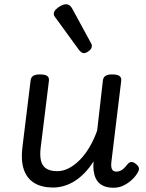

<svg xmlns="http://www.w3.org/2000/svg" viewBox="-20 -865 686 903"><path d="M230 17Q177 17 142 -4Q107 -25 92.5 -66.5Q78 -108 85 -169L124 -487Q126 -502 136.5 -508.5Q147 -515 167 -515Q193 -515 202.5 -507.5Q212 -500 210 -484L171 -168Q167 -132 173 -108Q179 -84 198 -72Q217 -60 249 -60Q278 -60 305 -74.5Q332 -89 356.5 -114Q381 -139 401.5 -174Q422 -209 437 -251L464 -487Q466 -502 476.5 -508.5Q487 -515 507 -515Q532 -515 542 -507.5Q552 -500 550 -484L504 -105Q502 -91 503.5 -80Q505 -69 511 -63.5Q517 -58 528 -58Q539 -58 548.5 -63Q558 -68 566.5 -77Q575 -86 582 -95Q589 -103 599 -103Q609 -103 620 -93Q631 -85 633 -75.5Q635 -66 629 -56Q619 -37 601.5 -20.5Q584 -4 562 7Q540 18 514 18Q487 18 468.5 10Q450 2 439.5 -11.5Q429 -25 424 -43.5Q419 -62 419 -84L420 -106Q401 -76 379 -53Q357 -30 333 -14.5Q309 1 282.5 9Q256 17 230 17ZM374 -615Q369 -615 363 -619Q357 -623 350 -632L244 -778Q238 -785 235.5 -790Q233 -795 233 -801Q233 -811 243 -821Q253 -831 266.5 -838Q280 -845 291 -845Q309 -845 320 -824L407 -664Q411 -658 411.5 -654.5Q412 -651 412 -648Q412 -636 398.5 -625.5Q385 -615 374 -615Z"/></svg>

Font: Playwrite GB J
Style: Italic
Weight: 400
Italic angle: -7.01216°
Designer: Veronika Burian, José Scaglione
Foundry: TypeTogether
Version: Version 1.002